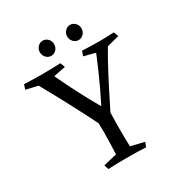

<svg xmlns="http://www.w3.org/2000/svg" viewBox="-189 -959 1035 1095"><g transform="rotate(-30 328.5 -411.0)"><path d="M272 -660 284 -629 205 -613Q221 -578 248.5 -523Q276 -468 310 -405Q344 -342 381 -282L308 -218Q285 -265 258 -318Q231 -371 202.5 -424.5Q174 -478 148 -526Q122 -574 101 -611L23 -629L33 -660Q64 -659 92.5 -658Q121 -657 149 -657Q182 -657 213.5 -658Q245 -659 272 -660ZM379 -275Q377 -211 377 -159Q377 -107 379 -51L467 -30L456 0Q430 -2 400 -2.5Q370 -3 329 -3Q289 -3 263.5 -2.5Q238 -2 208 0L198 -30L287 -51Q288 -90 289.5 -123Q291 -156 291 -192Q291 -228 289 -275ZM624 -660 636 -629 555 -608Q519 -547 482.5 -477.5Q446 -408 411.5 -338.5Q377 -269 345 -207L315 -261Q355 -334 398.5 -426.5Q442 -519 479 -610L404 -629L415 -660Q446 -659 471 -658Q496 -657 522 -657Q572 -657 624 -660ZM249 -722Q230 -722 216 -736.5Q202 -751 202 -773Q202 -793 216 -807.5Q230 -822 249 -822Q268 -822 282 -807.5Q296 -793 296 -773Q296 -751 282 -736.5Q268 -722 249 -722ZM429 -722Q410 -722 396 -736.5Q382 -751 382 -773Q382 -793 396 -807.5Q410 -822 429 -822Q448 -822 462 -807.5Q476 -793 476 -773Q476 -751 462 -736.5Q448 -722 429 -722Z"/></g></svg>

Font: Ruwudu
Style: Regular
Weight: 400
Designer: Becca Hirsbrunner Spalinger
Foundry: SIL International
Version: Version 3.000